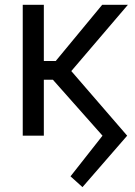

<svg xmlns="http://www.w3.org/2000/svg" viewBox="-20 -559 557 791"><path d="M319.8 211.9 270.5 167.5 402.3 0 195.8 -232.9 242.2 -302.7 503.9 0ZM73.7 0V-539.1H160.6V0ZM127.4 -230.5V-307.6H209.5L400.9 -539.1H506.8L243.2 -230.5Z"/></svg>

Font: Inter 18pt
Style: Regular
Weight: 400
Designer: Rasmus Andersson
Foundry: rsms
Version: Version 4.001;git-66647c0bb